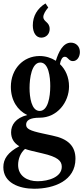

<svg xmlns="http://www.w3.org/2000/svg" viewBox="-20 -870 498 1150"><path d="M227 -644.5C256.5 -644.5 277.5 -666.5 277.5 -696C277.5 -740 239.5 -738 239.5 -769C239.5 -783 252 -806 269 -825L252.5 -849.5C203.5 -819.5 176.5 -774 176.5 -718C176.5 -674 196.5 -644.5 227 -644.5ZM217.5 -165C323 -165 393.5 -258 393.5 -352.5C393.5 -407.5 372.5 -454 339 -486C343.5 -510 352 -530 368 -530C388 -530 390.5 -504 416.5 -504C442.5 -504 458.5 -530.5 458.5 -558.5C458.5 -593 434.5 -614.5 404.5 -614.5C357 -614.5 330 -557 314.5 -506C286 -524 253 -534.5 217.5 -534.5C118.5 -534.5 45 -456 45 -350C45 -268 85.5 -208.5 143 -181C73.5 -163.5 46.5 -121.5 46.5 -78C46.5 -43 61 -15 95.5 6C26.5 42.5 0 82 0 131.5C0 225.5 95 260.5 184.5 260.5C304.5 260.5 432 212 432 81C432 5.5 388 -39 293.5 -58L236 -70.5C158 -87 136.5 -99 136.5 -123C136.5 -148.5 158 -165 217.5 -165ZM217.5 -205.5C168 -205.5 157 -288.5 157 -343C157 -401 169.5 -495.5 221.5 -495.5C271.5 -495.5 281 -409 281 -354.5C281 -289 267.5 -205.5 217.5 -205.5ZM88.5 118C88.5 81 103.5 44.5 130 22C141 26 153.5 29.5 167.5 33L233 48.5C327 70 350 94 350 129C350 190 272 215.5 205 215.5C144.5 215.5 88.5 185 88.5 118Z"/></svg>

Font: Libre Caslon Condensed SemiBold
Style: Regular
Weight: 600
Designer: Pablo Impallari, Rodrigo Fuenzalida, Katja Schimmel, Ertekin Erdin
Foundry: Pablo Impallari, Rodrigo Fuenzalida
Version: Version 2.000;gftools[0.9.33]